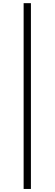

<svg xmlns="http://www.w3.org/2000/svg" viewBox="-20 -982 351 1236"><path d="M179 -961.6V234.4H132.1V-961.6Z"/></svg>

Font: Inter UI Light
Style: Regular
Weight: 300
Designer: Rasmus Andersson
Foundry: rsms
Version: 3.2;8d6f07862